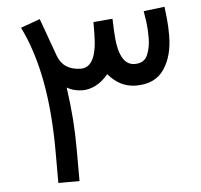

<svg xmlns="http://www.w3.org/2000/svg" viewBox="-49 -699 786 750"><g transform="rotate(-5 344.5 -324.5)"><path d="M149.9 -121.1Q149.9 -277.3 127 -399.9Q104 -522.5 57.6 -616.7L133.3 -644Q146.5 -606.9 159.9 -570.3Q173.3 -533.7 186.5 -496.6Q207.5 -438 276.4 -437Q339.8 -437 340.8 -566.9Q340.8 -578.6 341.1 -590.6Q341.3 -602.5 341.3 -614.3L416.5 -620.6Q417 -608.4 417.5 -595.7Q418 -583 418.5 -570.3Q423.8 -437 487.8 -437Q525.4 -437 538.1 -467Q550.8 -497.1 550.8 -534.2Q550.8 -568.8 547.4 -594.7Q543.9 -620.6 540.5 -639.6L623 -649.4Q625.5 -629.4 628.4 -601.3Q631.3 -573.2 631.3 -537.1Q631.3 -456.5 596.2 -404.5Q561 -352.5 485.8 -352.5Q455.6 -352.5 428.5 -365.5Q401.4 -378.4 377 -406.7Q353.5 -378.4 327.6 -365.5Q301.8 -352.5 277.3 -352.5Q261.7 -352.5 246.1 -356Q230.5 -359.4 214.8 -368.7Q224.6 -299.3 228.8 -240.5Q232.9 -181.6 232.9 -119.6V0H149.9Z"/></g></svg>

Font: Vazir WOL
Style: Regular-WOL
Weight: 400
Designer: Saber Rastikerdar
Foundry: Saber Rastikerdar
Version: Version 30.00;August 23, 2021;FontCreator 13.0.0.2683 64-bit